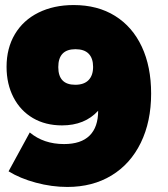

<svg xmlns="http://www.w3.org/2000/svg" viewBox="-20 -731 666 761"><path d="M234 -160Q301 -160 335 -193.5Q369 -227 369 -292Q316 -234 226 -234Q160 -234 110.5 -263Q61 -292 33.5 -345Q6 -398 6 -466Q6 -540 39 -595.5Q72 -651 132.5 -681Q193 -711 272 -711Q367 -711 436 -668Q505 -625 542 -546Q579 -467 579 -360Q579 -249 538 -165Q497 -81 422 -35.5Q347 10 247 10Q185 10 122 -7Q59 -24 14 -52L98 -206Q153 -160 234 -160ZM211 -465Q211 -395 278 -395Q313 -395 331 -413.5Q349 -432 349 -466Q349 -500 331.5 -518Q314 -536 279 -536Q211 -536 211 -465Z"/></svg>

Font: Gontserrat Black
Style: Regular
Weight: 900
Designer: Julieta Ulanovsky
Foundry: Julieta Ulanovsky
Version: Version 6.001